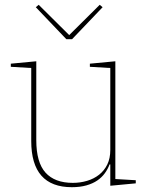

<svg xmlns="http://www.w3.org/2000/svg" viewBox="-20 -767 615 799"><path d="M279 12Q110 12 110 -180V-484L25 -489V-502L131 -512V-184Q131 -91 169.5 -48.5Q208 -6 283 -6Q314 -6 342.5 -14.5Q371 -23 392.5 -40Q414 -57 426.5 -82.5Q439 -108 439 -143V-484L354 -489V-502L460 -512V-22L545 -17V-4L439 6V-83H436Q429 -64 416.5 -46.5Q404 -29 385 -16Q366 -3 339.5 4.5Q313 12 279 12ZM129 -737 141 -747 268 -621 395 -747 407 -737 280 -604H256Z"/></svg>

Font: IBM Plex Serif Thin
Style: Regular
Weight: 100
Designer: Mike Abbink, Paul van der Laan, Pieter van Rosmalen
Foundry: Bold Monday
Version: Version 3.001